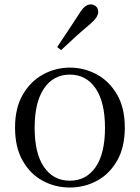

<svg xmlns="http://www.w3.org/2000/svg" viewBox="-20 -838 636 873"><path d="M297.5 14.6Q231.2 14.6 174.4 -15.9Q117.6 -46.5 83 -107.4Q48.4 -168.3 48.4 -257.8Q48.4 -347.6 84.1 -408.5Q119.7 -469.3 176.7 -500Q233.7 -530.6 297.5 -530.6Q362.2 -530.6 419.2 -500.1Q476.2 -469.5 511.9 -408.7Q547.5 -347.8 547.5 -257.8Q547.5 -168 512.4 -107.2Q477.3 -46.3 420.5 -15.8Q363.7 14.6 297.5 14.6ZM297.5 -16.4Q372 -16.4 414.7 -78.2Q457.4 -140.1 457.4 -256.6Q457.4 -373.4 414.7 -436.1Q372 -498.8 297.5 -498.8Q223.1 -498.8 180.3 -436.1Q137.5 -373.4 137.5 -256.6Q137.5 -140.1 180.3 -78.2Q223.1 -16.4 297.5 -16.4ZM239.9 -624Q264 -660.9 288.8 -697.4Q313.6 -734 338.3 -772.8Q353.6 -797.6 365.9 -807.7Q378.2 -817.9 392.9 -817.9Q405.8 -817.9 416.2 -809.1Q426.6 -800.3 426.6 -783.8Q426.6 -771.1 416.8 -756.9Q407 -742.7 383.6 -723.1Q350.8 -695.8 319.8 -667.5Q288.8 -639.2 257.9 -610.1Z"/></svg>

Font: Early Summer Mincho VF
Style: Regular
Weight: 250
Designer: GuiWonder
Version: Version 1.002